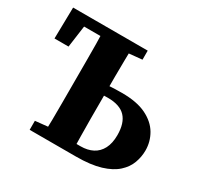

<svg xmlns="http://www.w3.org/2000/svg" viewBox="-143 -823 1015 989"><g transform="rotate(30 365.0 -328.5)"><path d="M305.4 0V-57.6H413.9Q455.1 -57.6 485.5 -73.3Q515.9 -89 532.8 -121.3Q549.7 -153.6 549.7 -202.1Q549.7 -273.5 516.2 -309Q482.8 -344.4 411.1 -344.4Q382.8 -344.4 356.7 -341.9Q330.7 -339.4 305.4 -334.4V-392.5Q346.6 -397.5 384.4 -400Q422.2 -402.5 462.2 -402.5Q551.1 -402.5 606.6 -375.2Q662 -347.8 688.3 -303Q714.5 -258.1 714.5 -205.9Q714.5 -168 701.1 -131.5Q687.8 -94.9 655.1 -65.1Q622.5 -35.2 565 -17.6Q507.4 0 419.2 0ZM217.1 0Q219.1 -51 219.6 -102Q220.1 -153 220.1 -205.5Q220.1 -258 220.1 -310V-347Q220.1 -399 220.1 -450.6Q220.1 -502.3 219.6 -554.3Q219.1 -606.3 217.1 -657.3H391.1Q390.1 -607.3 389.1 -556.3Q388.1 -505.4 388.1 -458.1Q388.1 -410.9 388.1 -369.5V-310.7Q388.1 -259 388.1 -207Q388.1 -155 389.1 -103.5Q390.1 -52 391.1 0ZM20 -471.5 23.5 -657.3H303.9V-600.9H57L129.2 -657.3L103.5 -471.5ZM144.5 0V-53.7L289.7 -68.7H305.4V0ZM303.9 -587.8V-657.3H467.2V-603.5L313.9 -588.5Z"/></g></svg>

Font: Source Serif 4 Variable
Style: Regular
Weight: 400
Designer: Frank Grießhammer
Foundry: Adobe
Version: Version 4.005;hotconv 1.1.0;makeotfexe 2.6.0